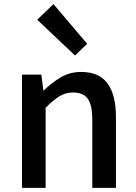

<svg xmlns="http://www.w3.org/2000/svg" viewBox="-20 -914 664 934"><path d="M87 0V-551H181L191 -474H193Q231 -511 275 -537.5Q319 -564 375 -564Q463 -564 503.5 -507.5Q544 -451 544 -346V0H429V-332Q429 -403 407 -433.5Q385 -464 336 -464Q298 -464 268.5 -445.5Q239 -427 202 -390V0ZM345 -644 161 -818 240 -894 404 -701Z"/></svg>

Font: Noto Sans SC Medium
Style: Regular
Weight: 500
Designer: Ryoko NISHIZUKA  (kana, bopomofo & ideographs); Paul D. Hunt (Latin, Greek & Cyrillic); Sandoll Communications , Soo-you
Foundry: Adobe
Version: Version 2.004-H2;hotconv 1.0.118;makeotfexe 2.5.65603